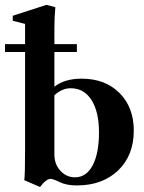

<svg xmlns="http://www.w3.org/2000/svg" viewBox="-37 -746 587 784"><path d="M126.5 17.6 62 -10.3Q65.4 -28.8 65.4 -134.8V-533.7H-16.6V-565.9H65.4V-648.4L15.1 -661.1V-681.6L152.3 -726.1L189 -716.8Q185.1 -676.3 185.1 -630.9V-565.9H276.9V-533.7H185.1V-392.1Q227.5 -424.8 296.4 -424.8Q392.1 -424.8 450.7 -366.5Q509.3 -308.1 509.3 -212.9Q509.3 -111.3 445.3 -50Q381.3 11.2 276.4 11.2Q234.9 11.2 206.5 -2.4Q179.7 -15.6 169.9 -15.6Q151.4 -15.6 126.5 17.6ZM185.1 -114.7Q185.1 -75.7 209.5 -48.8Q233.9 -22 269.5 -22Q315.4 -22 341.3 -70.8Q367.2 -119.6 367.2 -205.1Q367.2 -290 336.4 -337.9Q305.7 -385.7 251.5 -385.7Q216.3 -385.7 185.1 -356.9Z"/></svg>

Font: Elstob 18pt
Style: Bold
Weight: 700
Designer: Peter S. Baker
Version: Version 1.015